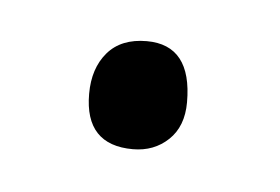

<svg xmlns="http://www.w3.org/2000/svg" viewBox="-25 -447 185 127"><g transform="rotate(5 68.0 -384.0)"><path d="M66 -348Q34 -348 34 -382Q34 -399 43 -409.5Q52 -420 69 -420Q99 -420 99 -382Q99 -366 89.5 -357Q80 -348 66 -348Z"/></g></svg>

Font: Antic
Style: Regular
Weight: 400
Designer: Santiago Orozco
Foundry: Typemade
Version: Version 1.0012